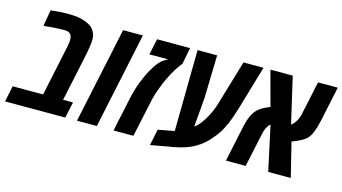

<svg xmlns="http://www.w3.org/2000/svg" viewBox="-102 -914 2168 1217"><g transform="rotate(15 982.5 -305.5)"><path d="M-25.4 0 -3.4 -105H196.3L264.2 -425.8Q268.1 -442.9 270.3 -457.3Q272.5 -471.7 272.5 -484.4Q272.5 -496.6 269.5 -506.1Q266.6 -515.6 259.8 -522.5Q252.4 -528.8 242.9 -531.5Q233.4 -534.2 224.1 -534.2Q203.1 -534.2 185.1 -533.4Q167 -532.7 147.7 -531.2Q128.4 -529.8 104 -527.3L85.9 -525.9L104 -632.3Q134.3 -636.2 161.6 -637.9Q189 -639.6 213.4 -639.6Q266.6 -639.6 296.6 -632.8Q326.7 -626 348.6 -615.7Q367.2 -606.9 379.2 -595.5Q391.1 -584 397.9 -568.4Q403.3 -558.1 405.8 -547.4Q408.2 -536.6 408.2 -522Q408.2 -507.3 405.8 -487.8Q403.3 -468.3 399.9 -448.7Q396.5 -429.2 393.6 -415.5L327.6 -105H392.6L370.1 0Z M446.8 0 580.6 -629.9H710.4L577.1 0Z M686.5 0 732.9 -216.8Q746.6 -281.2 766.8 -334Q787.1 -386.7 809.1 -425.3Q831.1 -463.9 850.1 -485.4Q864.7 -501.5 877.7 -510Q890.6 -518.6 905.8 -524.9H781.2L803.7 -629.9H1020L999 -520.5Q991.2 -513.2 975.6 -490.5Q960 -467.8 943.4 -437Q934.1 -420.4 925.3 -401.9Q916.5 -383.3 908.7 -364.7Q899.4 -340.8 893.1 -324.2Q886.7 -307.6 881.8 -292Q877 -276.4 872.3 -256.6Q867.7 -236.8 861.3 -206.5L816.9 0Z M933.6 29.3 955.6 -77.1 1042.5 -93.3Q1059.1 -96.7 1074.5 -99.9Q1089.8 -103 1110.8 -106L1061.5 -30.3L1069.3 -629.9H1197.8L1190.4 -345.7L1174.3 -155.8Q1196.8 -172.9 1214.6 -196.5Q1232.4 -220.2 1246.6 -248Q1256.3 -265.6 1265.6 -286.9Q1274.9 -308.1 1281.7 -330.6L1370.6 -629.9H1502L1417.5 -342.3Q1409.7 -316.4 1396.5 -277.8Q1383.3 -239.3 1362.1 -197.8Q1340.8 -156.2 1309.1 -121.6Q1272.9 -75.2 1218.5 -43.5Q1164.1 -11.7 1081.5 2.9Z M1424.3 0 1473.1 -230.5Q1478.5 -255.4 1486.6 -281.7Q1494.6 -308.1 1508.8 -330.1Q1523.9 -354 1546.4 -369.9Q1568.8 -385.7 1608.9 -401.9L1547.4 -629.9H1693.8L1763.7 -327.6Q1770.5 -332 1777.3 -338.9Q1784.2 -345.7 1790 -355Q1797.4 -365.7 1803.2 -379.4Q1809.1 -393.1 1812.5 -408.2L1859.9 -629.9H1989.3L1940.4 -399.4Q1931.6 -357.9 1918.2 -323.7Q1904.8 -289.6 1885.3 -272Q1874 -261.2 1855.7 -251.5Q1837.4 -241.7 1819.8 -234.4Q1802.2 -227.1 1794.4 -224.6L1849.6 0H1701.7L1638.2 -293.9Q1632.8 -289.6 1627.9 -283.9Q1623 -278.3 1619.1 -271Q1613.3 -261.2 1608.6 -248.8Q1604 -236.3 1601.1 -221.2L1553.7 0Z"/></g></svg>

Font: Open Sans Condensed
Style: Italic
Weight: 400
Width: 3
Italic angle: -12°
Designer: Monotype Design Team
Foundry: Monotype Imaging Inc.
Version: Version 3.000